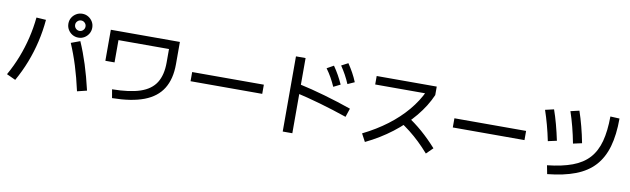

<svg xmlns="http://www.w3.org/2000/svg" viewBox="-49 -1469 7099 2163"><g transform="rotate(10 3500.0 -387.5)"><path d="M850 26Q816 -127 776 -255Q736 -383 686 -499L789 -537Q840 -420 881.5 -290Q923 -160 960 -1ZM40 -27Q101 -135 144.5 -247Q188 -359 216 -475.5Q244 -592 256 -713L366 -706Q355 -578 326 -453Q297 -328 251 -209.5Q205 -91 142 20ZM759 -572Q721 -572 690 -590.5Q659 -609 640.5 -640Q622 -671 622 -709Q622 -747 640.5 -777.5Q659 -808 690 -826.5Q721 -845 759 -845Q797 -845 827.5 -826.5Q858 -808 876.5 -777.5Q895 -747 895 -709Q895 -671 876.5 -640Q858 -609 827.5 -590.5Q797 -572 759 -572ZM759 -649Q783 -649 800.5 -666.5Q818 -684 818 -709Q818 -733 800.5 -750.5Q783 -768 759 -768Q734 -768 716.5 -750.5Q699 -733 699 -709Q699 -684 716.5 -666.5Q734 -649 759 -649Z M1235 -65Q1434 -67 1555.5 -108Q1677 -149 1732.5 -237.5Q1788 -326 1788 -468V-623H1210V-368H1105V-723H1895V-468Q1895 -299 1826.5 -188.5Q1758 -78 1616 -24Q1474 30 1252 33Z M2090 -308V-413H2910V-308Z M3684 -525Q3661 -577 3635 -623.5Q3609 -670 3574 -718L3651 -761Q3685 -712 3711.5 -664.5Q3738 -617 3762 -564ZM3836 -583Q3814 -635 3788.5 -681.5Q3763 -728 3730 -777L3806 -817Q3839 -768 3865.5 -720Q3892 -672 3914 -618ZM3879 -216Q3722 -270 3568 -314Q3414 -358 3276 -389L3303 -489Q3447 -458 3605 -412.5Q3763 -367 3912 -315ZM3211 70V-790H3321V70Z M4095 -65Q4247 -140 4370 -233Q4493 -326 4583.5 -433.5Q4674 -541 4728 -658L4759 -633H4145V-730H4832V-633Q4776 -503 4675.5 -381.5Q4575 -260 4440 -156.5Q4305 -53 4143 25ZM4842 34Q4785 -31 4729.5 -84Q4674 -137 4615 -183.5Q4556 -230 4488 -273L4557 -349Q4657 -285 4744.5 -209Q4832 -133 4916 -39Z M5090 -308V-413H5910V-308Z M6209 -73Q6378 -91 6494.5 -134.5Q6611 -178 6681.5 -255.5Q6752 -333 6784 -451.5Q6816 -570 6817 -738L6922 -733Q6922 -546 6883 -410.5Q6844 -275 6761.5 -185Q6679 -95 6547.5 -44.5Q6416 6 6228 25ZM6171 -342Q6152 -435 6128.5 -521.5Q6105 -608 6079 -684L6178 -707Q6204 -634 6227.5 -546.5Q6251 -459 6271 -364ZM6455 -364Q6437 -459 6413.5 -549.5Q6390 -640 6363 -719L6462 -742Q6489 -663 6513 -571.5Q6537 -480 6555 -386Z"/></g></svg>

Font: M PLUS 1 Code Medium
Style: Regular
Weight: 500
Designer: Coji Morishita
Foundry: UNDERFOREST DESIGN
Version: Version 1.002